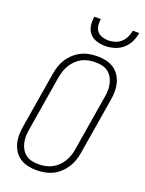

<svg xmlns="http://www.w3.org/2000/svg" viewBox="-175 -1037 850 1127"><g transform="rotate(20 250.0 -473.5)"><path d="M200 8Q200 8 199.5 8Q199 8 199 8Q171 8 144.5 2Q118 -4 96.5 -18.5Q75 -33 61 -54.5Q47 -76 40.5 -101.5Q34 -127 34.5 -155Q35 -183 40 -210L97 -555Q101 -580 109 -604.5Q117 -629 131.5 -651.5Q146 -674 166.5 -692.5Q187 -711 210.5 -722.5Q234 -734 259.5 -738.5Q285 -743 310 -743Q310 -743 310 -743Q310 -743 310 -743Q338 -743 364.5 -737Q391 -731 412.5 -716.5Q434 -702 448 -680.5Q462 -659 468.5 -633.5Q475 -608 474.5 -580Q474 -552 469 -525L412 -180Q408 -155 400 -130.5Q392 -106 377.5 -83.5Q363 -61 343 -42.5Q323 -24 299 -12.5Q275 -1 249.5 3.5Q224 8 200 8ZM200 -29Q220 -29 241 -33Q262 -37 281.5 -47Q301 -57 317.5 -72.5Q334 -88 345 -106.5Q356 -125 363 -145Q370 -165 373 -186L430 -531Q434 -552 434.5 -574Q435 -596 430.5 -616.5Q426 -637 415.5 -655Q405 -673 389 -685Q373 -697 352 -701.5Q331 -706 309 -706Q289 -706 268 -702Q247 -698 227.5 -688Q208 -678 192 -662.5Q176 -647 164.5 -628.5Q153 -610 146.5 -590Q140 -570 136 -549L79 -204Q75 -183 74.5 -161Q74 -139 78.5 -118.5Q83 -98 93.5 -80Q104 -62 120 -50Q136 -38 157 -33.5Q178 -29 200 -29ZM329 -815Q301 -815 274.5 -823.5Q248 -832 231.5 -852Q215 -872 211 -899.5Q207 -927 212 -955H252Q249 -935 251.5 -914.5Q254 -894 265.5 -879.5Q277 -865 296 -858.5Q315 -852 335 -852Q356 -852 377 -858.5Q398 -865 414 -879.5Q430 -894 439.5 -914.5Q449 -935 452 -955H492Q488 -927 475 -899.5Q462 -872 438.5 -852Q415 -832 386 -823.5Q357 -815 329 -815Z"/></g></svg>

Font: Iosevka SS04 XLt Obl
Style: Regular
Weight: 200
Italic angle: -9°
Monospace: yes
Designer: Belleve Invis
Foundry: Belleve Invis
Version: Version 19.0.0; ttfautohint (v1.8.4)